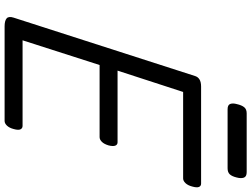

<svg xmlns="http://www.w3.org/2000/svg" viewBox="-152 -966 1118 855"><g transform="rotate(90 407.5 -539.0)"><path d="M98 0Q73 0 62.5 -9Q52 -18 59 -40L319 -848Q323 -861 334.5 -868Q346 -875 366 -875H798Q809 -875 813 -865.5Q817 -856 811 -835Q806 -816 796 -805.5Q786 -795 775 -795H390L295 -503H614Q625 -503 629 -493Q633 -483 628 -463Q622 -443 612 -433Q602 -423 591 -423H270L160 -80H541Q552 -80 556.5 -70.5Q561 -61 555 -40Q550 -21 540 -10.5Q530 0 519 0ZM467 -993Q448 -993 443.5 -1004.5Q439 -1016 444 -1034Q449 -1056 458 -1067Q467 -1078 485 -1078H747Q767 -1078 771.5 -1065.5Q776 -1053 771 -1034Q766 -1013 757 -1003Q748 -993 730 -993Z"/></g></svg>

Font: Playwrite DK Loopet
Style: Regular
Weight: 400
Designer: Veronika Burian, José Scaglione
Foundry: TypeTogether
Version: Version 1.002